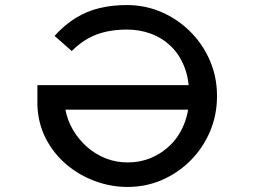

<svg xmlns="http://www.w3.org/2000/svg" viewBox="-20 -730 1007 760"><path d="M485 10Q419 10 356.5 -13Q294 -36 243.5 -78.5Q193 -121 162 -180.5Q131 -240 128 -313V-393H766L775 -296H239Q247 -253 269.5 -215Q292 -177 325 -148Q358 -119 399 -103Q440 -87 485 -87Q535 -87 579 -105.5Q623 -124 657 -158.5Q691 -193 710 -242Q729 -291 729 -351Q729 -417 709.5 -466Q690 -515 656 -547.5Q622 -580 577.5 -596.5Q533 -613 482 -613Q440 -613 402 -605Q364 -597 330 -578.5Q296 -560 264 -528L196 -588Q236 -632 280 -659Q324 -686 374 -698Q424 -710 482 -710Q555 -710 619.5 -682Q684 -654 733.5 -604.5Q783 -555 811 -490Q839 -425 839 -350Q839 -275 811.5 -210Q784 -145 735 -95.5Q686 -46 622 -18Q558 10 485 10Z"/></svg>

Font: Lexend Zetta
Style: Regular
Weight: 400
Designer: Bonnie Shaver-Troup, Thomas Jockin
Foundry: Lexend
Version: Version 1.007